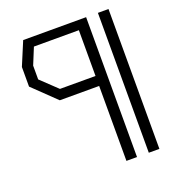

<svg xmlns="http://www.w3.org/2000/svg" viewBox="-128 -801 823 903"><g transform="rotate(-20 283.0 -350.0)"><path d="M351 -375H154L40 -485V-583L89 -700H404V0H351ZM463 -700H516V0H463ZM351 -425V-654H126L92 -571V-502L173 -425Z"/></g></svg>

Font: Turret Road
Style: Regular
Weight: 400
Designer: Noponies
Foundry: Noponies
Version: Version 1.001; ttfautohint (v1.8)